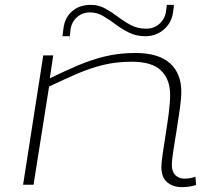

<svg xmlns="http://www.w3.org/2000/svg" viewBox="-20 -760 872 790"><path d="M158 -532H199L185 -438Q247 -468 302.5 -491.5Q358 -515 414.5 -528.5Q471 -542 537 -542Q632 -542 679 -500Q726 -458 726 -382Q726 -355 720 -312Q714 -269 706.5 -223Q699 -177 693 -138.5Q687 -100 687 -82Q687 -54 701.5 -39.5Q716 -25 739 -25Q764 -25 784 -33L787 1Q774 6 757.5 8Q741 10 729 10Q691 10 667.5 -10.5Q644 -31 644 -72Q644 -91 649.5 -128Q655 -165 662 -209Q669 -253 674.5 -295.5Q680 -338 680 -370Q680 -433 643 -469.5Q606 -506 522 -506Q459 -506 405.5 -493Q352 -480 298.5 -457Q245 -434 182 -404L118 0H75ZM237 -611Q237 -613 236.5 -605.5Q236 -598 236 -596Q236 -594 237 -611Q237 -611 237 -611Q237 -611 237 -611Q239 -622 241 -642Q246 -687 276.5 -713.5Q307 -740 353 -740Q386 -740 413 -725Q440 -710 465 -691Q490 -672 518 -657Q546 -642 581 -642Q614 -642 636.5 -662.5Q659 -683 663 -713Q666 -731 666 -733.5Q666 -736 666 -740H695Q695 -734 695 -731Q695 -728 692 -709Q686 -666 654 -638.5Q622 -611 578 -611Q541 -611 511.5 -625.5Q482 -640 456 -659.5Q430 -679 404.5 -694Q379 -709 350 -709Q319 -709 296.5 -689Q274 -669 270 -637Q267 -607 266 -599Q265 -591 265 -595Q265 -599 266 -605.5Q267 -612 267 -611Z"/></svg>

Font: Georama ExtraExtended ExtraLight
Style: Italic
Weight: 200
Width: 8
Italic angle: -9°
Designer: Jean-Baptiste Levee
Foundry: Production Type
Version: Version 1.000